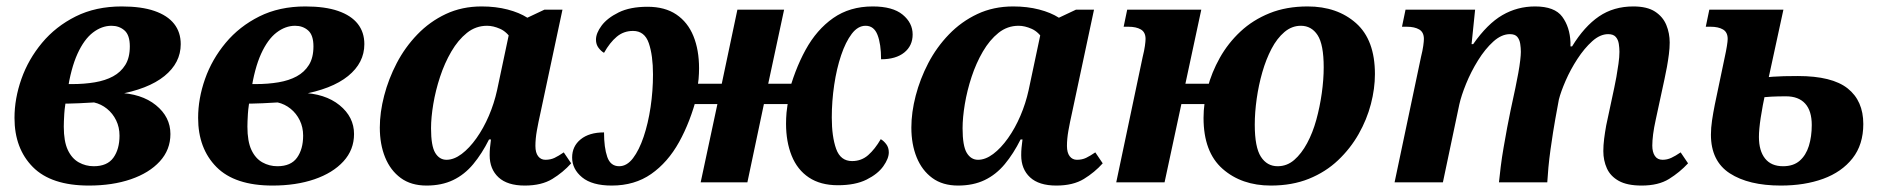

<svg xmlns="http://www.w3.org/2000/svg" viewBox="-20 -566 5845 596"><path d="M256 10Q139 10 82 -47.5Q25 -105 25 -200Q25 -260 46.5 -321Q68 -382 110.5 -433Q153 -484 215 -515Q277 -546 358 -546Q419 -546 459.5 -532Q500 -518 520.5 -492Q541 -466 541 -429Q541 -371 490.5 -330Q440 -289 342 -272L344 -278Q419 -276 464 -239.5Q509 -203 509 -150Q509 -101 476 -65Q443 -29 386 -9.5Q329 10 256 10ZM271 -50Q313 -50 332 -76.5Q351 -103 351 -145Q351 -171 340.5 -192.5Q330 -214 312 -228.5Q294 -243 272 -248Q258 -247 225.5 -245.5Q193 -244 152 -244L189 -276Q181 -238 179.5 -212.5Q178 -187 178 -173Q178 -127 190.5 -100.5Q203 -74 224.5 -62Q246 -50 271 -50ZM189 -281 162 -305H204Q242 -305 274.5 -310.5Q307 -316 331 -329Q355 -342 369 -364.5Q383 -387 383 -422Q383 -457 366.5 -471.5Q350 -486 326 -486Q296 -486 268.5 -465Q241 -444 220.5 -399Q200 -354 189 -281Z M826 10Q709 10 652 -47.5Q595 -105 595 -200Q595 -260 616.5 -321Q638 -382 680.5 -433Q723 -484 785 -515Q847 -546 928 -546Q989 -546 1029.5 -532Q1070 -518 1090.5 -492Q1111 -466 1111 -429Q1111 -371 1060.5 -330Q1010 -289 912 -272L914 -278Q989 -276 1034 -239.5Q1079 -203 1079 -150Q1079 -101 1046 -65Q1013 -29 956 -9.5Q899 10 826 10ZM841 -50Q883 -50 902 -76.5Q921 -103 921 -145Q921 -171 910.5 -192.5Q900 -214 882 -228.5Q864 -243 842 -248Q828 -247 795.5 -245.5Q763 -244 722 -244L759 -276Q751 -238 749.5 -212.5Q748 -187 748 -173Q748 -127 760.5 -100.5Q773 -74 794.5 -62Q816 -50 841 -50ZM759 -281 732 -305H774Q812 -305 844.5 -310.5Q877 -316 901 -329Q925 -342 939 -364.5Q953 -387 953 -422Q953 -457 936.5 -471.5Q920 -486 896 -486Q866 -486 838.5 -465Q811 -444 790.5 -399Q770 -354 759 -281Z M1304 10Q1256 10 1224 -13.5Q1192 -37 1175.5 -77.5Q1159 -118 1159 -170Q1159 -217 1172.5 -269Q1186 -321 1211.5 -370Q1237 -419 1275.5 -459Q1314 -499 1364 -522.5Q1414 -546 1475 -546Q1519 -546 1555.5 -536.5Q1592 -527 1617 -511L1670 -536H1726L1658 -217Q1651 -186 1646.5 -160.5Q1642 -135 1642 -113Q1642 -92 1650.5 -81Q1659 -70 1673 -70Q1689 -70 1701.5 -76Q1714 -82 1730 -93L1753 -59Q1728 -31 1694.5 -10.5Q1661 10 1609 10Q1555 10 1527.5 -15.5Q1500 -41 1500 -84Q1500 -97 1501 -107Q1502 -117 1504 -133H1498Q1476 -89 1449 -56.5Q1422 -24 1386.5 -7Q1351 10 1304 10ZM1366 -70Q1389 -70 1413 -88Q1437 -106 1459 -137Q1481 -168 1497.5 -206.5Q1514 -245 1523 -286L1566 -489L1570 -441Q1554 -467 1532.5 -476.5Q1511 -486 1492 -486Q1457 -486 1429.5 -464Q1402 -442 1381 -406Q1360 -370 1346 -327.5Q1332 -285 1325 -243Q1318 -201 1318 -168Q1318 -113 1331 -91.5Q1344 -70 1366 -70Z M1879 10Q1818 10 1787 -15.5Q1756 -41 1756 -77Q1756 -112 1782.5 -133.5Q1809 -155 1855 -155Q1855 -108 1865 -79Q1875 -50 1902 -50Q1926 -50 1945 -75Q1964 -100 1978 -141.5Q1992 -183 1999.5 -233.5Q2007 -284 2007 -335Q2007 -394 1994 -432Q1981 -470 1945 -470Q1916 -470 1894.5 -452Q1873 -434 1855 -402Q1846 -407 1838 -417.5Q1830 -428 1830 -443Q1830 -463 1847.5 -486.5Q1865 -510 1900.5 -527.5Q1936 -545 1990 -545Q2044 -545 2079.5 -521Q2115 -497 2132.5 -454Q2150 -411 2150 -354Q2150 -338 2148.5 -320.5Q2147 -303 2140 -265L2117 -306H2249L2212 -266L2269 -536H2414L2355 -261L2330 -306H2460L2425 -266Q2446 -348 2480.5 -411Q2515 -474 2566.5 -510Q2618 -546 2689 -546Q2751 -546 2782 -520.5Q2813 -495 2813 -459Q2813 -424 2787 -403Q2761 -382 2715 -382Q2715 -429 2704 -457.5Q2693 -486 2667 -486Q2643 -486 2624 -461Q2605 -436 2591 -394.5Q2577 -353 2569.5 -302.5Q2562 -252 2562 -201Q2562 -142 2575.5 -104Q2589 -66 2625 -66Q2654 -66 2675 -84.5Q2696 -103 2714 -134Q2723 -129 2731 -118.5Q2739 -108 2739 -93Q2739 -74 2722 -50Q2705 -26 2670 -8.5Q2635 9 2581 9Q2527 9 2491 -15Q2455 -39 2437.5 -82.5Q2420 -126 2420 -182Q2420 -199 2421.5 -216.5Q2423 -234 2430 -271L2451 -243H2320L2357 -270L2300 0H2155L2214 -276L2239 -243H2108L2144 -270Q2123 -188 2088 -125Q2053 -62 2001.5 -26Q1950 10 1879 10Z M2954 10Q2906 10 2874 -13.5Q2842 -37 2825.5 -77.5Q2809 -118 2809 -170Q2809 -217 2822.5 -269Q2836 -321 2861.5 -370Q2887 -419 2925.5 -459Q2964 -499 3014 -522.5Q3064 -546 3125 -546Q3169 -546 3205.5 -536.5Q3242 -527 3267 -511L3320 -536H3376L3308 -217Q3301 -186 3296.5 -160.5Q3292 -135 3292 -113Q3292 -92 3300.5 -81Q3309 -70 3323 -70Q3339 -70 3351.5 -76Q3364 -82 3380 -93L3403 -59Q3378 -31 3344.5 -10.5Q3311 10 3259 10Q3205 10 3177.5 -15.5Q3150 -41 3150 -84Q3150 -97 3151 -107Q3152 -117 3154 -133H3148Q3126 -89 3099 -56.5Q3072 -24 3036.5 -7Q3001 10 2954 10ZM3016 -70Q3039 -70 3063 -88Q3087 -106 3109 -137Q3131 -168 3147.5 -206.5Q3164 -245 3173 -286L3216 -489L3220 -441Q3204 -467 3182.5 -476.5Q3161 -486 3142 -486Q3107 -486 3079.5 -464Q3052 -442 3031 -406Q3010 -370 2996 -327.5Q2982 -285 2975 -243Q2968 -201 2968 -168Q2968 -113 2981 -91.5Q2994 -70 3016 -70Z M3925 10Q3834 10 3775 -42Q3716 -94 3716 -200Q3716 -245 3728.5 -293Q3741 -341 3766.5 -386.5Q3792 -432 3830.5 -468Q3869 -504 3921 -525Q3973 -546 4039 -546Q4131 -546 4189.5 -494Q4248 -442 4248 -336Q4248 -291 4235.5 -243Q4223 -195 4197.5 -150Q4172 -105 4133.5 -68.5Q4095 -32 4043 -11Q3991 10 3925 10ZM3445 0 3527 -389Q3532 -409 3534 -423.5Q3536 -438 3536 -445Q3536 -466 3521.5 -474.5Q3507 -483 3483 -483H3468L3479 -536H3709L3653 -275L3632 -306H3810L3800 -243H3619L3653 -270L3595 0ZM3946 -50Q3975 -50 3997.5 -69.5Q4020 -89 4037.5 -121.5Q4055 -154 4066 -194Q4077 -234 4083 -276.5Q4089 -319 4089 -357Q4089 -428 4070 -457Q4051 -486 4018 -486Q3990 -486 3967 -466.5Q3944 -447 3927 -414.5Q3910 -382 3898.5 -342Q3887 -302 3881 -259.5Q3875 -217 3875 -179Q3875 -109 3894 -79.5Q3913 -50 3946 -50Z M5076 10Q5031 10 5005 -4.5Q4979 -19 4968 -43.5Q4957 -68 4957 -97Q4957 -115 4959.5 -135Q4962 -155 4966 -177L4991 -294Q4994 -307 4997.5 -327Q5001 -347 5004 -368Q5007 -389 5007 -405Q5007 -417 5005 -430Q5003 -443 4995.5 -451.5Q4988 -460 4972 -460Q4947 -460 4922.5 -438Q4898 -416 4876.5 -383Q4855 -350 4840 -315.5Q4825 -281 4819 -257L4808 -197Q4805 -181 4801 -155.5Q4797 -130 4793 -101.5Q4789 -73 4786.5 -46Q4784 -19 4783 0H4633Q4635 -20 4638.5 -48.5Q4642 -77 4647.5 -108.5Q4653 -140 4658.5 -170Q4664 -200 4669 -223L4684 -293Q4689 -317 4693 -339Q4697 -361 4699 -378.5Q4701 -396 4701 -405Q4701 -417 4699 -430Q4697 -443 4690 -451.5Q4683 -460 4667 -460Q4641 -460 4615.5 -437Q4590 -414 4568 -378.5Q4546 -343 4531 -306Q4516 -269 4510 -242L4459 0H4309L4391 -389Q4396 -409 4398 -423.5Q4400 -438 4400 -445Q4400 -466 4385.5 -474.5Q4371 -483 4347 -483H4332L4343 -536H4559L4548 -429H4553Q4597 -492 4643.5 -519Q4690 -546 4745 -546Q4806 -546 4829.5 -514Q4853 -482 4855 -435Q4855 -432 4855 -429Q4855 -426 4855 -422H4860Q4898 -484 4943.5 -515Q4989 -546 5050 -546Q5093 -546 5117.5 -530Q5142 -514 5152.5 -488.5Q5163 -463 5163 -434Q5163 -417 5160.5 -397.5Q5158 -378 5154.5 -358.5Q5151 -339 5147 -321L5120 -196Q5114 -169 5111.5 -149Q5109 -129 5109 -114Q5109 -94 5117 -82Q5125 -70 5141 -70Q5155 -70 5168 -76Q5181 -82 5197 -93L5220 -59Q5194 -31 5161 -10.5Q5128 10 5076 10Z M5508 10Q5408 10 5349.5 -28Q5291 -66 5291 -148Q5291 -169 5294.5 -192.5Q5298 -216 5303 -241L5334 -389Q5338 -407 5340.5 -422.5Q5343 -438 5343 -445Q5343 -466 5328.5 -474.5Q5314 -483 5290 -483H5275L5286 -536H5516L5462 -287L5439 -324Q5489 -329 5517.5 -329.5Q5546 -330 5561 -330Q5667 -330 5715.5 -291.5Q5764 -253 5764 -181Q5764 -117 5730.5 -74.5Q5697 -32 5639.5 -11Q5582 10 5508 10ZM5515 -50Q5547 -50 5566.5 -67Q5586 -84 5595 -113Q5604 -142 5604 -178Q5604 -222 5583.5 -244.5Q5563 -267 5524 -267Q5499 -267 5479 -266Q5459 -265 5426 -261L5461 -283Q5451 -237 5445.5 -200.5Q5440 -164 5440 -141Q5440 -98 5459 -74Q5478 -50 5515 -50Z"/></svg>

Font: Noto Serif
Style: Italic
Weight: 400
Italic angle: -12°
Designer: Monotype Design Team
Foundry: Monotype Imaging Inc.
Version: Version 2.013